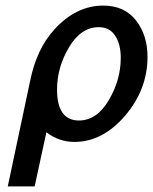

<svg xmlns="http://www.w3.org/2000/svg" viewBox="-20 -500 548 687"><path d="M7.8 167 87.9 -210.9Q110.8 -324.7 174.8 -395Q252.9 -480 349.1 -480Q425.3 -480 466.6 -427Q507.8 -374 507.8 -296.9Q507.8 -179.7 427.5 -85.9Q347.2 7.8 246.1 7.8Q190.9 7.8 146 -26.9L104 167ZM184.1 -179.2Q184.1 -69.3 262.2 -68.8Q326.2 -68.8 369.1 -141.4Q412.1 -213.9 412.1 -293Q412.1 -341.8 392.1 -372.3Q372.1 -402.8 333 -402.8Q270 -402.8 227.1 -331.1Q184.1 -259.3 184.1 -179.2Z"/></svg>

Font: CMU Bright
Style: SemiBoldOblique
Weight: 600
Italic angle: -12°
Version: Version 0.7.0